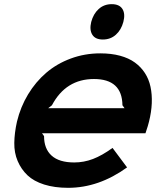

<svg xmlns="http://www.w3.org/2000/svg" viewBox="-20 -898 788 928"><path d="M212.9 -375H582L571.8 -389.2Q570.3 -516.1 434.1 -516.1Q298.3 -516.1 231 -389.2ZM700.2 -310.1Q696.8 -294.4 683.1 -253.9H183.1L192.9 -240.2Q192.9 -178.7 229.5 -145.8Q266.1 -112.8 338.9 -112.8Q385.3 -112.8 429.4 -129.6Q473.6 -146.5 523.9 -183.1L594.2 -88.9Q457.5 9.8 309.1 9.8Q243.7 9.8 193.4 -6.1Q143.1 -22 112.8 -50.8Q82.5 -79.6 65.4 -119.6Q48.3 -159.7 49.1 -207.5Q49.8 -255.4 62 -310.1Q79.1 -381.3 115.7 -441.9Q152.3 -502.4 203.6 -546.4Q254.9 -590.3 322.3 -615.2Q389.6 -640.1 464.8 -640.1Q517.6 -640.1 560.1 -628.7Q602.5 -617.2 631.8 -595.9Q661.1 -574.7 680.4 -544.9Q699.7 -515.1 707.5 -478.3Q715.3 -441.4 713.6 -399.2Q711.9 -356.9 700.2 -310.1ZM576.2 -792Q565.9 -753.4 540 -730.2Q514.2 -707 477.1 -707Q440.4 -707 426 -730.5Q411.6 -753.9 420.9 -792Q431.2 -831.1 457 -854.5Q482.9 -877.9 520 -877.9Q557.1 -877.9 571.8 -854.5Q586.4 -831.1 576.2 -792Z"/></svg>

Font: Sinkin Sans 600 SemiBold Italic
Style: Regular
Weight: 600
Italic angle: -112°
Designer: Keith Bates
Foundry: K-Type
Version: Sinkin Sans (version 1.0)  by Keith Bates   •   © 2014   www